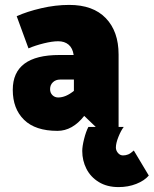

<svg xmlns="http://www.w3.org/2000/svg" viewBox="-20 -522 626 782"><path d="M463 240Q416 240 382.5 219.5Q349 199 332 165.5Q315 132 315 93Q315 74 322.5 44Q330 14 340 -5H370L323 -50Q275 11 214 11Q124 11 78 -34Q32 -79 32 -156Q32 -298 222 -298H280Q276 -326 259.5 -340Q243 -354 217 -354Q193 -354 158.5 -345.5Q124 -337 96 -325L48 -456Q90 -475 148 -488.5Q206 -502 262 -502Q359 -502 411 -448Q463 -394 463 -300V-5H484Q473 9 462.5 35Q452 61 452 79Q452 91 460.5 101Q469 111 481 111Q492 111 502 107Q512 103 525 91L586 193Q568 214 535 227Q502 240 463 240ZM225 -198Q207 -198 195.5 -187Q184 -176 184 -159Q184 -144 193.5 -134.5Q203 -125 217 -125Q248 -125 281 -152V-198Z"/></svg>

Font: Catamaran
Style: Regular
Weight: 900
Designer: Pria Ravichandran
Version: Version 1.001;PS 001.000;hotconv 1.0.70;makeotf.lib2.5.58329